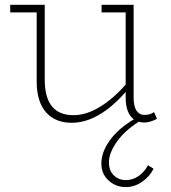

<svg xmlns="http://www.w3.org/2000/svg" viewBox="-20 -491 705 790"><path d="M498 250Q526.9 250 550.8 232.9Q574.7 215.8 588.9 189L611.8 203.1Q596.2 235.4 564.7 257.1Q533.2 278.8 498 278.8Q456.5 278.8 426.8 251.7Q397 224.6 397 181.2Q397 135.7 431.2 87.4Q465.3 39.1 530.8 0Q497.1 -24.9 497.1 -89.8V-112.8Q385.7 14.2 274.9 14.2Q207 14.2 168.9 -29.5Q130.9 -73.2 130.9 -155.8V-439.9H22V-471.2H164.1V-163.1Q164.1 -17.1 282.2 -17.1Q335 -17.1 390.4 -50.8Q445.8 -84.5 497.1 -143.1V-439.9H397.9V-471.2H529.8V-89.8Q529.8 -53.2 541.7 -35.6Q553.7 -18.1 574.2 -18.1Q597.7 -18.1 613.8 -29.8L626 -2Q596.7 13.2 573.2 13.2Q562.5 13.2 550.8 9.8Q491.2 48.3 459.7 93.8Q428.2 139.2 428.2 176.8Q428.2 211.4 448.5 230.7Q468.8 250 498 250Z"/></svg>

Font: BioRhyme ExtraLight
Style: Regular
Weight: 275
Designer: Aoife Mooney
Foundry: Aoife Mooney Type
Version: Version 1.500;PS 001.500;hotconv 1.0.88;makeotf.lib2.5.64775